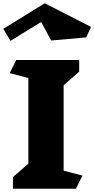

<svg xmlns="http://www.w3.org/2000/svg" viewBox="-39 -1151 575 1171"><path d="M424 0H40V-71L134 -153V-675L20 -705L60 -785H444V-714L349 -631V-110L464 -80ZM487 -923 273 -904 212 -1017 25 -902 -19 -975 234 -1131 516 -987Z"/></svg>

Font: Inknut Antiqua Black
Style: Regular
Weight: 900
Designer: Claus Eggers Sørensen
Foundry: Claus Eggers Sørensen
Version: Version 1.003; ttfautohint (v1.8.2) -l 8 -r 50 -G 200 -x 14 